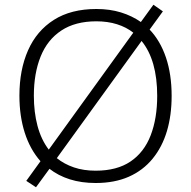

<svg xmlns="http://www.w3.org/2000/svg" viewBox="-20 -763 808 811"><path d="M705 -358Q705 -276 685 -209Q665 -142 624.5 -92.5Q584 -43 524 -16.5Q464 10 384 10Q324 10 275 -5.5Q226 -21 189 -50L132 28L91 1L151 -82Q107 -132 84.5 -202.5Q62 -273 62 -359Q62 -468 98.5 -550.5Q135 -633 207.5 -679Q280 -725 387 -725Q444 -725 491 -710.5Q538 -696 575 -670L628 -743L668 -715L612 -638Q657 -591 681 -520Q705 -449 705 -358ZM644 -358Q644 -509 578 -590L220 -95Q251 -70 292 -56Q333 -42 384 -42Q474 -42 531.5 -81Q589 -120 616.5 -191.5Q644 -263 644 -358ZM123 -359Q123 -289 138.5 -231Q154 -173 186 -131L543 -625Q514 -648 474.5 -660.5Q435 -673 387 -673Q298 -673 239 -634Q180 -595 151.5 -524Q123 -453 123 -359Z"/></svg>

Font: Noto Sans Thai Light
Style: Regular
Weight: 300
Designer: Monotype Design Team
Foundry: Monotype Imaging Inc.
Version: Version 2.001